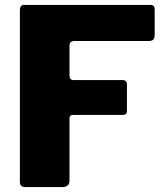

<svg xmlns="http://www.w3.org/2000/svg" viewBox="-20 -762 681 782"><path d="M61 -721Q61 -742 78 -742H594Q610 -742 610 -723V-619Q610 -595 587 -595H284Q263 -595 263 -577V-455Q263 -436 279 -436H478Q497 -436 497 -418V-309Q497 -294 480 -294H278Q263 -294 263 -280V-26Q263 0 233 0H85Q71 0 66 -5.5Q61 -11 61 -23V-721Z"/></svg>

Font: Libre Franklin ExtraBold
Style: Regular
Weight: 800
Designer: Pablo Impallari, Rodrigo Fuenzalida, Nhung Nguyen
Foundry: Impallari Type
Version: Version 3.000